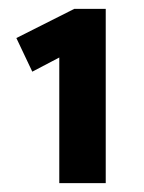

<svg xmlns="http://www.w3.org/2000/svg" viewBox="-20 -822 326 434"><path d="M114 -408V-692L53 -660L17 -736L148 -802H219V-408Z"/></svg>

Font: Gantari
Style: Bold
Weight: 700
Designer: Anugrah Pasau
Foundry: Lafontype
Version: Version 1.000; ttfautohint (v1.6)